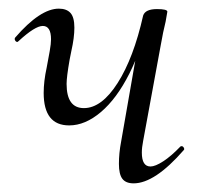

<svg xmlns="http://www.w3.org/2000/svg" viewBox="-20 -415 462 444"><path d="M81 -200Q81 -227 88 -259L95 -297Q98 -314 98 -324Q98 -355 79 -355Q61 -355 23 -320Q21 -318 20 -318Q17 -318 15 -321.5Q13 -325 15 -328Q73 -395 116 -395Q134 -395 143 -385Q152 -375 152 -351Q152 -328 145 -297L141 -277Q134 -237 134 -221Q134 -165 174 -165Q215 -165 252 -223Q289 -281 311 -379L325 -378Q308 -302 279 -244.5Q250 -187 213.5 -156Q177 -125 140 -125Q81 -125 81 -200ZM255 -36Q255 -61 260 -87L311 -379Q316 -394 343 -394Q367 -394 367 -388L363 -365Q357 -341 352 -312L311 -89Q308 -74 308 -62Q308 -30 328 -30Q339 -30 357.5 -42Q376 -54 397 -76Q398 -77 400 -77Q403 -77 405 -73.5Q407 -70 405 -68Q338 9 289 9Q271 9 263 -1.5Q255 -12 255 -36Z"/></svg>

Font: Cormorant Garamond
Style: Italic
Weight: 400
Italic angle: -10°
Designer: Christian Thalmann (Catharsis Fonts)
Foundry: Catharsis Fonts
Version: Version 4.000